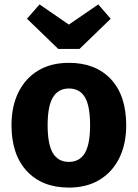

<svg xmlns="http://www.w3.org/2000/svg" viewBox="-20 -833 624 870"><path d="M292.4 -548.3Q413.5 -548.3 482.7 -474Q551.9 -399.6 551.9 -265.2Q551.9 -180.5 520.7 -117.1Q489.4 -53.6 431.3 -18.3Q373.2 17 292 17Q171.3 17 101.7 -57.7Q32.1 -132.4 32.1 -266.1Q32.1 -351.2 63.5 -414.8Q94.9 -478.3 153 -513.3Q211.2 -548.3 292.4 -548.3ZM292.4 -432Q244.4 -432 220.1 -392.3Q195.8 -352.7 195.8 -266.1Q195.8 -178.1 220 -138.7Q244.1 -99.4 292 -99.4Q340.6 -99.4 364.4 -139.2Q388.2 -179.1 388.2 -265.2Q388.2 -353.9 364.4 -393Q340.6 -432 292.4 -432ZM292 -721.5 425.2 -813 481.7 -748.1 340.4 -611.4H243.9L102.3 -748.1L159.2 -813Z"/></svg>

Font: Fira Sans Variable
Style: Regular
Weight: 400
Designer: Carrois Corporate & Edenspiekermann AG
Foundry: Carrois Corporate GbR & Edenspiekermann AG
Version: Version 4.202